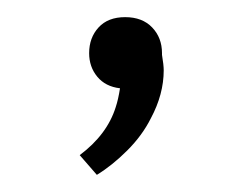

<svg xmlns="http://www.w3.org/2000/svg" viewBox="-20 -99 288 224"><path d="M126 -79Q146 -79 157.5 -67Q169 -55 169 -37V-35Q171 -23 171 -17Q171 11 156 39Q146 59 128.5 76.5Q111 94 93 105L73 82Q105 58 115 26Q118 17 120 4Q103 2 93.5 -9.5Q84 -21 84 -37Q84 -55 95 -67Q106 -79 126 -79Z"/></svg>

Font: Freesentation 3 Light
Style: Regular
Weight: 300
Designer: glyphs from Roboto by Christian Robertson / Hangul glyphs from Noto Sans CJK(Source Han Sans) by Jang Soo-young and Kang
Foundry: PT&
Version: Version 2.001